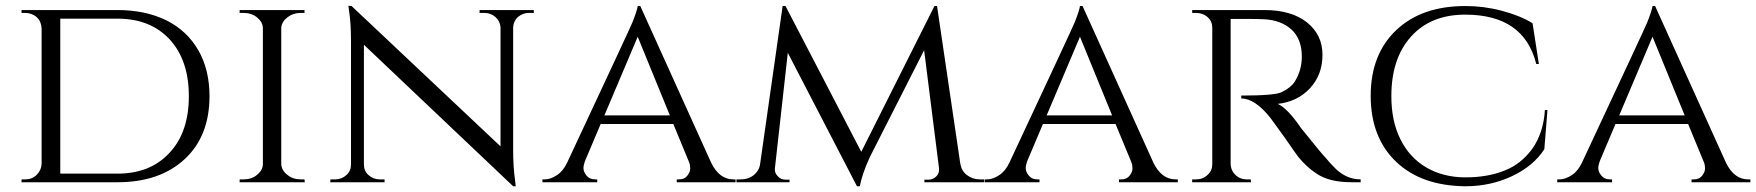

<svg xmlns="http://www.w3.org/2000/svg" viewBox="-20 -635 6119 669"><path d="M710 -300C710 -361 697 -415 671 -460C645 -505 608 -540 560 -564C511 -588 454 -600 389 -600C389 -600 55 -600 55 -600C55 -600 55 -590 55 -590C55 -590 67 -590 67 -590C67 -590 67 -590 67 -590C83 -590 97 -585 108 -575C119 -565 124 -552 125 -536C125 -536 125 -64 125 -64C125 -64 125 -64 125 -64C124 -49 119 -37 108 -26C97 -15 84 -10 68 -10C68 -10 55 -10 55 -10C55 -10 55 0 55 0C55 0 389 0 389 0C389 0 389 0 389 0C488 0 566 -27 624 -81C681 -134 710 -207 710 -300C710 -300 710 -300 710 -300ZM389 -570C389 -570 389 -570 389 -570C466 -570 526 -546 571 -498C616 -449 638 -383 638 -300C638 -300 638 -300 638 -300C638 -217 616 -151 571 -103C526 -54 466 -30 389 -30C389 -30 190 -30 190 -30C190 -30 190 -570 190 -570C190 -570 389 -570 389 -570Z M815 -10C815 -10 815 0 815 0C815 0 1042 0 1042 0C1042 0 1041 -10 1041 -10C1041 -10 1028 -10 1028 -10C1028 -10 1028 -10 1028 -10C1010 -10 994 -15 981 -26C968 -36 961 -48 960 -63C960 -63 960 -538 960 -538C960 -538 960 -538 960 -538C961 -553 969 -565 982 -575C995 -585 1010 -590 1028 -590C1028 -590 1041 -590 1041 -590C1041 -590 1041 -600 1041 -600C1041 -600 815 -600 815 -600C815 -600 815 -590 815 -590C815 -590 828 -590 828 -590C828 -590 828 -590 828 -590C847 -590 863 -585 876 -574C889 -563 896 -551 896 -536C896 -536 896 -64 896 -64C896 -64 896 -64 896 -64C896 -49 889 -37 876 -26C863 -15 847 -10 829 -10C829 -10 815 -10 815 -10Z M1840 -590C1840 -590 1840 -600 1840 -600C1840 -600 1651 -600 1651 -600C1651 -600 1651 -590 1651 -590C1651 -590 1668 -590 1668 -590C1668 -590 1668 -590 1668 -590C1683 -590 1695 -585 1706 -576C1717 -566 1723 -554 1724 -540C1724 -540 1724 -125 1724 -125C1724 -125 1205 -614 1205 -614C1205 -614 1194 -615 1194 -615C1194 -615 1196 -599 1196 -599C1196 -599 1196 -599 1196 -599C1201 -567 1203 -531 1203 -490C1203 -490 1203 -62 1203 -62C1203 -62 1203 -62 1203 -62C1203 -47 1198 -35 1187 -25C1176 -15 1163 -10 1148 -10C1148 -10 1131 -10 1131 -10C1131 -10 1131 0 1131 0C1131 0 1320 0 1320 0C1320 0 1320 -10 1320 -10C1320 -10 1303 -10 1303 -10C1303 -10 1303 -10 1303 -10C1288 -10 1275 -15 1264 -25C1253 -35 1248 -47 1248 -62C1248 -62 1248 -479 1248 -479C1248 -479 1768 14 1768 14C1768 14 1777 14 1777 14C1777 14 1775 -4 1775 -4C1775 -4 1775 -4 1775 -4C1770 -39 1768 -75 1768 -114C1768 -114 1768 -540 1768 -540C1768 -540 1768 -540 1768 -540C1769 -554 1774 -566 1785 -576C1796 -585 1808 -590 1823 -590C1823 -590 1840 -590 1840 -590Z M2535 -10C2503 -10 2477 -29 2458 -68C2458 -68 2211 -614 2211 -614C2211 -614 2202 -614 2202 -614C2202 -614 2202 -614 2202 -614C2201 -605 2195 -586 2184 -558C2184 -558 2184 -558 2184 -558C2178 -543 2102 -380 1956 -68C1956 -68 1956 -68 1956 -68C1947 -49 1935 -34 1921 -25C1906 -15 1892 -10 1878 -10C1878 -10 1870 -10 1870 -10C1870 -10 1870 0 1870 0C1870 0 2061 0 2061 0C2061 0 2061 -10 2061 -10C2061 -10 2053 -10 2053 -10C2053 -10 2053 -10 2053 -10C2040 -10 2030 -15 2023 -24C2016 -33 2013 -41 2013 -49C2013 -56 2015 -64 2018 -73C2018 -73 2073 -203 2073 -203C2073 -203 2326 -203 2326 -203C2326 -203 2381 -70 2381 -70C2381 -70 2381 -70 2381 -70C2384 -63 2385 -55 2385 -48C2385 -40 2382 -32 2375 -23C2368 -14 2359 -10 2346 -10C2346 -10 2338 -10 2338 -10C2338 -10 2338 0 2338 0C2338 0 2543 0 2543 0C2543 0 2543 -10 2543 -10C2543 -10 2535 -10 2535 -10C2535 -10 2535 -10 2535 -10ZM2202 -507C2202 -507 2314 -233 2314 -233C2314 -233 2086 -233 2086 -233C2086 -233 2202 -507 2202 -507Z M3394 -10C3377 -10 3362 -15 3349 -25C3336 -35 3329 -48 3326 -65C3326 -65 3245 -614 3245 -614C3245 -614 3236 -614 3236 -614C3236 -614 2981 -106 2981 -106C2981 -106 2717 -614 2717 -614C2717 -614 2707 -614 2707 -614C2707 -614 2629 -67 2629 -67C2629 -67 2629 -67 2629 -67C2628 -55 2624 -45 2617 -36C2617 -36 2617 -36 2617 -36C2604 -19 2585 -10 2561 -10C2561 -10 2546 -10 2546 -10C2546 -10 2546 0 2546 0C2546 0 2731 0 2731 0C2731 0 2731 -9 2731 -9C2731 -9 2717 -9 2717 -9C2717 -9 2717 -9 2717 -9C2706 -9 2697 -13 2690 -21C2682 -29 2679 -38 2680 -48C2680 -48 2725 -451 2725 -451C2725 -451 2966 14 2966 14C2966 14 2976 14 2976 14C2976 14 2976 14 2976 14C2981 -13 2992 -47 3011 -88C3011 -88 3200 -460 3200 -460C3200 -460 3252 -48 3252 -48C3252 -48 3252 -48 3252 -48C3253 -37 3250 -28 3243 -21C3235 -13 3226 -9 3216 -9C3216 -9 3201 -9 3201 -9C3201 -9 3201 0 3201 0C3201 0 3409 0 3409 0C3409 0 3409 -10 3409 -10C3409 -10 3394 -10 3394 -10C3394 -10 3394 -10 3394 -10Z M4076 -10C4044 -10 4018 -29 3999 -68C3999 -68 3752 -614 3752 -614C3752 -614 3743 -614 3743 -614C3743 -614 3743 -614 3743 -614C3742 -605 3736 -586 3725 -558C3725 -558 3725 -558 3725 -558C3719 -543 3643 -380 3497 -68C3497 -68 3497 -68 3497 -68C3488 -49 3476 -34 3462 -25C3447 -15 3433 -10 3419 -10C3419 -10 3411 -10 3411 -10C3411 -10 3411 0 3411 0C3411 0 3602 0 3602 0C3602 0 3602 -10 3602 -10C3602 -10 3594 -10 3594 -10C3594 -10 3594 -10 3594 -10C3581 -10 3571 -15 3564 -24C3557 -33 3554 -41 3554 -49C3554 -56 3556 -64 3559 -73C3559 -73 3614 -203 3614 -203C3614 -203 3867 -203 3867 -203C3867 -203 3922 -70 3922 -70C3922 -70 3922 -70 3922 -70C3925 -63 3926 -55 3926 -48C3926 -40 3923 -32 3916 -23C3909 -14 3900 -10 3887 -10C3887 -10 3879 -10 3879 -10C3879 -10 3879 0 3879 0C3879 0 4084 0 4084 0C4084 0 4084 -10 4084 -10C4084 -10 4076 -10 4076 -10C4076 -10 4076 -10 4076 -10ZM3743 -507C3743 -507 3855 -233 3855 -233C3855 -233 3627 -233 3627 -233C3627 -233 3743 -507 3743 -507Z M4321 -569C4344 -569 4365 -569 4383 -568C4383 -568 4383 -568 4383 -568C4424 -566 4456 -554 4480 -532C4504 -510 4516 -479 4516 -438C4516 -438 4516 -438 4516 -438C4516 -406 4508 -377 4491 -350C4491 -350 4491 -350 4491 -350C4483 -337 4468 -325 4446 -314C4446 -314 4446 -314 4446 -314C4430 -306 4383 -302 4305 -302C4305 -302 4305 -292 4305 -292C4305 -292 4305 -292 4305 -292C4336 -292 4370 -270 4406 -225C4406 -225 4406 -225 4406 -225C4408 -222 4424 -200 4454 -159C4483 -117 4500 -93 4504 -88C4504 -88 4504 -88 4504 -88C4523 -65 4543 -46 4566 -31C4566 -31 4566 -31 4566 -31C4596 -10 4637 0 4690 0C4690 0 4721 0 4721 0C4721 0 4721 -10 4721 -10C4721 -10 4721 -10 4721 -10C4689 -10 4661 -22 4636 -45C4636 -45 4636 -45 4636 -45C4627 -54 4615 -66 4601 -83C4586 -99 4567 -122 4544 -151C4520 -180 4508 -195 4509 -195C4509 -195 4509 -195 4509 -195C4479 -238 4453 -264 4432 -273C4432 -273 4432 -273 4432 -273C4477 -278 4515 -296 4544 -327C4573 -358 4588 -397 4588 -444C4588 -491 4570 -528 4534 -557C4497 -586 4448 -600 4385 -600C4385 -600 4134 -600 4134 -600C4134 -600 4134 -590 4134 -590C4134 -590 4148 -590 4148 -590C4148 -590 4148 -590 4148 -590C4163 -590 4177 -585 4188 -575C4199 -565 4204 -553 4204 -538C4204 -538 4204 -63 4204 -63C4204 -63 4204 -63 4204 -63C4204 -48 4199 -36 4188 -26C4177 -15 4163 -10 4148 -10C4148 -10 4134 -10 4134 -10C4134 -10 4134 0 4134 0C4134 0 4339 0 4339 0C4339 0 4338 -10 4338 -10C4338 -10 4325 -10 4325 -10C4325 -10 4325 -10 4325 -10C4314 -10 4305 -12 4296 -17C4296 -17 4296 -17 4296 -17C4278 -28 4269 -43 4268 -64C4268 -64 4268 -569 4268 -569C4268 -569 4321 -569 4321 -569C4321 -569 4321 -569 4321 -569Z M5086 14C5086 14 5086 14 5086 14C5145 14 5199 2 5248 -21C5297 -44 5335 -75 5361 -115C5361 -115 5372 -252 5372 -252C5372 -252 5363 -252 5363 -252C5363 -252 5363 -252 5363 -252C5360 -199 5345 -154 5320 -118C5294 -82 5262 -56 5223 -41C5184 -25 5138 -17 5086 -17C5034 -17 4988 -29 4949 -52C4949 -52 4949 -52 4949 -52C4910 -75 4880 -108 4859 -151C4838 -193 4828 -243 4828 -300C4828 -300 4828 -300 4828 -300C4828 -388 4851 -457 4897 -508C4943 -559 5006 -584 5085 -584C5085 -584 5085 -584 5085 -584C5222 -584 5304 -527 5333 -412C5333 -412 5342 -412 5342 -412C5342 -412 5320 -554 5320 -554C5320 -554 5320 -554 5320 -554C5289 -573 5253 -587 5211 -598C5169 -609 5127 -614 5086 -614C5086 -614 5086 -614 5086 -614C4984 -614 4904 -586 4845 -530C4786 -474 4756 -398 4756 -301C4756 -204 4786 -127 4845 -71C4904 -15 4984 13 5086 14Z M6071 -10C6039 -10 6013 -29 5994 -68C5994 -68 5747 -614 5747 -614C5747 -614 5738 -614 5738 -614C5738 -614 5738 -614 5738 -614C5737 -605 5731 -586 5720 -558C5720 -558 5720 -558 5720 -558C5714 -543 5638 -380 5492 -68C5492 -68 5492 -68 5492 -68C5483 -49 5471 -34 5457 -25C5442 -15 5428 -10 5414 -10C5414 -10 5406 -10 5406 -10C5406 -10 5406 0 5406 0C5406 0 5597 0 5597 0C5597 0 5597 -10 5597 -10C5597 -10 5589 -10 5589 -10C5589 -10 5589 -10 5589 -10C5576 -10 5566 -15 5559 -24C5552 -33 5549 -41 5549 -49C5549 -56 5551 -64 5554 -73C5554 -73 5609 -203 5609 -203C5609 -203 5862 -203 5862 -203C5862 -203 5917 -70 5917 -70C5917 -70 5917 -70 5917 -70C5920 -63 5921 -55 5921 -48C5921 -40 5918 -32 5911 -23C5904 -14 5895 -10 5882 -10C5882 -10 5874 -10 5874 -10C5874 -10 5874 0 5874 0C5874 0 6079 0 6079 0C6079 0 6079 -10 6079 -10C6079 -10 6071 -10 6071 -10C6071 -10 6071 -10 6071 -10ZM5738 -507C5738 -507 5850 -233 5850 -233C5850 -233 5622 -233 5622 -233C5622 -233 5738 -507 5738 -507Z"/></svg>

Font: Cinzel Utterance
Style: Regular
Weight: 500
Designer: Natanael Gama
Foundry: ""
Version: ""